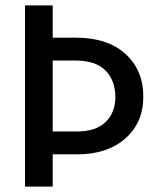

<svg xmlns="http://www.w3.org/2000/svg" viewBox="-20 -694 584 714"><path d="M267 -120H176V0H73V-674H176V-554H261Q380 -554 446.5 -493.5Q513 -433 513 -335Q513 -238 446 -179Q379 -120 267 -120ZM259 -469H176V-205H265Q337 -205 373 -240.5Q409 -276 409 -333Q409 -394 372.5 -431.5Q336 -469 259 -469Z"/></svg>

Font: Hind Siliguri Medium
Style: Regular
Weight: 500
Designer: Jyotish Sonowal
Foundry: Indian Type Foundry
Version: Version 1.001;PS 1.0;hotconv 1.0.86;makeotf.lib2.5.63406; tt